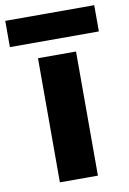

<svg xmlns="http://www.w3.org/2000/svg" viewBox="-124 -798 570 850"><g transform="rotate(-10 161.0 -373.0)"><path d="M246 -558V0H75V-558ZM361 -746V-628H-39V-746Z"/></g></svg>

Font: MSTAGE
Style: Bold
Weight: 700
Designer: Ninad Kale (Devanagari), Jonny Pinhorn (Latin)
Foundry: Indian Type Foundry
Version: 4.004